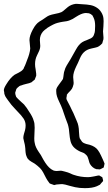

<svg xmlns="http://www.w3.org/2000/svg" viewBox="-61 -813 563 997"><path d="M442 154Q419 164 380 164Q352 164 329 159L301 152Q275 144 263 143H258Q249 143 233 145Q221 148 220 148Q217 147 213.5 145.5Q210 144 206 143Q205 142 202 141.5Q199 141 198 140Q196 139 195 137Q194 135 193 134Q185 124 178 111Q171 97 163.5 83Q156 69 147 60Q135 48 118 36Q115 34 102.5 27Q90 20 83 11Q79 6 74 -9Q73 -14 72 -20.5Q71 -27 71 -31Q71 -40 69 -54Q68 -63 64.5 -75.5Q61 -88 60 -96Q60 -106 63.5 -118Q67 -130 69 -137Q72 -149 72 -161Q72 -181 61.5 -197Q51 -213 30 -234L16 -249Q-2 -267 -20 -293Q-22 -296 -28.5 -305Q-35 -314 -37 -322Q-39 -325 -39 -333Q-41 -341 -41 -344Q-41 -355 -29 -374Q-8 -409 15 -425Q22 -429 36.5 -436Q51 -443 59 -453Q61 -454 64 -463Q69 -472 73.5 -484.5Q78 -497 80 -502Q86 -516 90.5 -532Q95 -548 96 -561Q96 -569 94 -583Q92 -597 92 -605Q92 -627 109 -659Q120 -679 126 -685Q133 -694 144.5 -701.5Q156 -709 160 -711Q165 -714 176 -722Q187 -730 195 -733Q205 -737 225 -741Q247 -745 258 -750Q266 -754 275.5 -763Q285 -772 292 -777Q309 -790 332 -793H338Q348 -793 366 -791Q391 -790 409 -786.5Q427 -783 442 -773Q455 -765 464.5 -750Q474 -735 476 -719Q477 -714 477 -703L476 -677Q474 -659 474 -650Q474 -642 475.5 -629.5Q477 -617 476 -609Q476 -608 473 -599L470 -588Q468 -586 466 -584Q464 -582 462 -580L453 -573Q446 -568 433 -565.5Q420 -563 413 -561Q389 -556 374 -541Q362 -529 354 -510Q346 -491 344 -487Q342 -483 334.5 -467.5Q327 -452 323 -438.5Q319 -425 319 -413Q319 -405 320.5 -394Q322 -383 321 -376L317 -362Q314 -352 305 -342.5Q296 -333 293 -330L286 -321V-316Q283 -303 284 -300Q284 -298 285.5 -295Q287 -292 288 -290L303 -261Q308 -251 312 -242Q316 -233 320 -226L329 -205Q331 -199 337.5 -185Q344 -171 346 -159Q349 -144 349 -130Q349 -121 351 -105L353 -95Q353 -95 359 -86Q365 -77 365 -77Q373 -69 386.5 -65.5Q400 -62 405 -61Q434 -52 447 -34Q456 -22 463.5 -5.5Q471 11 473 15L479 29Q482 35 482 37Q482 38 479 50Q478 51 478.5 53Q479 55 478 56L473 59Q471 60 466.5 62.5Q462 65 459 66Q457 67 454 66.5Q451 66 449 66Q446 65 443 65.5Q440 66 438 65Q428 62 419.5 54.5Q411 47 406 38Q403 33 399 16.5Q395 0 388 -7Q380 -15 375 -18Q372 -20 365.5 -22Q359 -24 355 -26Q332 -37 320 -51Q309 -64 305 -81Q301 -98 299 -121Q297 -147 294 -157Q292 -167 286.5 -180Q281 -193 279 -200L270 -226Q265 -243 256 -264Q253 -271 246 -285.5Q239 -300 235 -312.5Q231 -325 231 -338V-348Q234 -360 244.5 -373Q255 -386 260 -394Q266 -403 266 -403L268 -414Q269 -419 270 -429Q271 -439 274 -446Q277 -459 285 -472.5Q293 -486 295 -489Q303 -501 306 -507L333 -555Q335 -559 340.5 -567.5Q346 -576 352 -582Q364 -596 388 -604Q403 -610 411 -614Q419 -618 424 -626Q425 -627 425.5 -629.5Q426 -632 427 -633Q432 -646 432 -654Q433 -662 433 -679Q433 -705 425 -721L419 -733Q415 -737 410 -740Q405 -743 401 -744Q398 -745 390 -745Q389 -745 385.5 -745.5Q382 -746 379 -745Q361 -743 333 -725Q316 -713 302 -708Q288 -702 265 -700Q260 -699 251.5 -697.5Q243 -696 237 -694Q218 -689 186 -669Q167 -655 162 -649Q146 -630 146 -605Q146 -597 147 -590Q148 -583 148 -575Q148 -560 140.5 -545Q133 -530 131 -525Q121 -505 121 -480Q121 -467 124 -453Q127 -432 127 -430V-419Q126 -417 125 -414.5Q124 -412 123 -409Q120 -401 119 -399L111 -393Q105 -387 103 -386Q94 -381 74 -377Q58 -373 51 -370Q43 -368 40 -366Q27 -356 24 -351Q23 -349 20 -338Q18 -334 18 -330Q18 -323 23 -310Q25 -307 32 -300L50 -283Q53 -280 59 -275Q65 -270 68 -265Q77 -255 89 -235Q109 -206 114 -186Q119 -174 119 -150L118 -122Q117 -112 117 -95Q117 -79 119 -72Q121 -59 126.5 -47.5Q132 -36 139.5 -25Q147 -14 151 -8Q155 0 164.5 16.5Q174 33 183.5 45Q193 57 204 65Q206 66 210 68.5Q214 71 216 72Q224 75 233 75Q238 75 246.5 74Q255 73 260 74L276 78Q285 80 291.5 82.5Q298 85 303 87Q315 93 322 95Q357 107 396 107Q407 107 427 103Q434 101 446 99L454 98Q457 99 460 101.5Q463 104 466 105L470 107Q471 108 471.5 112Q472 116 473 118Q473 119 474 122Q475 125 474 126Q474 128 473 129Q472 130 471 131Q468 134 465 137.5Q462 141 458 146Z"/></svg>

Font: Rubik-Burned
Style: Regular
Weight: 400
Designer: NaN (generative design), Hubert & Fischer (Rubik source font outlines)
Foundry: NaN, Hubert & Fischer
Version: Version 1.000